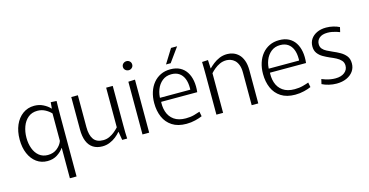

<svg xmlns="http://www.w3.org/2000/svg" viewBox="-91 -1165 3512 1829"><g transform="rotate(-15 1665.5 -251.0)"><path d="M409 -75H407Q385 -42 344 -15.5Q303 11 247 11Q186 11 140 -22.5Q94 -56 68 -116Q42 -176 42 -255Q42 -336 69 -398Q96 -460 145 -495.5Q194 -531 258 -531Q306 -531 346 -511Q386 -491 413 -462H415L420 -523L477 -520Q476 -489 475.5 -453.5Q475 -418 475 -379V224H409ZM265 -44Q320 -44 357.5 -74.5Q395 -105 409 -144V-415Q386 -440 351.5 -458.5Q317 -477 275 -477Q220 -477 183 -446Q146 -415 127.5 -364.5Q109 -314 109 -255Q109 -197 127 -148.5Q145 -100 180 -72Q215 -44 265 -44Z M789 11Q735 11 697.5 -13Q660 -37 641 -84Q622 -131 622 -200V-520H687V-205Q687 -127 716.5 -85.5Q746 -44 811 -44Q844 -44 873 -57.5Q902 -71 925.5 -90.5Q949 -110 966 -129V-520H1031V-136Q1031 -96 1031.5 -63.5Q1032 -31 1034 0H985L971 -83H969Q951 -61 923.5 -39Q896 -17 861.5 -3Q827 11 789 11Z M1185 -520 1251 -523V0H1185ZM1218 -625Q1199 -625 1185 -637.5Q1171 -650 1171 -669Q1171 -689 1185 -701.5Q1199 -714 1218 -714Q1236 -714 1249.5 -701.5Q1263 -689 1263 -669Q1263 -650 1249.5 -637.5Q1236 -625 1218 -625Z M1617 11Q1533 11 1478 -24.5Q1423 -60 1396.5 -121Q1370 -182 1370 -259Q1370 -318 1386 -367.5Q1402 -417 1432 -453.5Q1462 -490 1504.5 -510.5Q1547 -531 1601 -531Q1656 -531 1695 -510.5Q1734 -490 1758 -453Q1782 -416 1791 -365.5Q1800 -315 1793 -254H1408L1439 -277Q1431 -211 1448 -157.5Q1465 -104 1509 -72.5Q1553 -41 1625 -41Q1670 -41 1707 -51Q1744 -61 1765 -69L1774 -22Q1748 -10 1705.5 0.5Q1663 11 1617 11ZM1409 -294H1735Q1736 -299 1736 -304Q1736 -309 1736 -311Q1736 -365 1720.5 -403Q1705 -441 1674.5 -462Q1644 -483 1598 -483Q1545 -483 1508 -453Q1471 -423 1452.5 -375Q1434 -327 1436 -273ZM1574 -586 1661 -726H1721L1620 -586Z M1914 -384Q1914 -424 1913.5 -456.5Q1913 -489 1912 -520L1971 -523L1975 -440H1977Q1996 -459 2022.5 -480Q2049 -501 2084 -516Q2119 -531 2162 -531Q2191 -531 2220 -520.5Q2249 -510 2273 -487Q2297 -464 2312 -424Q2327 -384 2327 -326V0H2262V-322Q2262 -368 2250 -398Q2238 -428 2219.5 -445Q2201 -462 2179.5 -469Q2158 -476 2139 -476Q2103 -476 2073 -462Q2043 -448 2019.5 -428.5Q1996 -409 1980 -391V0H1914Z M2690 11Q2606 11 2551 -24.5Q2496 -60 2469.5 -121Q2443 -182 2443 -259Q2443 -318 2459 -367.5Q2475 -417 2505 -453.5Q2535 -490 2577.5 -510.5Q2620 -531 2674 -531Q2729 -531 2768 -510.5Q2807 -490 2831 -453Q2855 -416 2864 -365.5Q2873 -315 2866 -254H2481L2512 -277Q2504 -211 2521 -157.5Q2538 -104 2582 -72.5Q2626 -41 2698 -41Q2743 -41 2780 -51Q2817 -61 2838 -69L2847 -22Q2821 -10 2778.5 0.5Q2736 11 2690 11ZM2482 -294H2808Q2809 -299 2809 -304Q2809 -309 2809 -311Q2809 -365 2793.5 -403Q2778 -441 2747.5 -462Q2717 -483 2671 -483Q2618 -483 2581 -453Q2544 -423 2525.5 -375Q2507 -327 2509 -273Z M3098 11Q3061 11 3023 2Q2985 -7 2956 -22L2967 -69Q2983 -62 3005.5 -55Q3028 -48 3052 -44Q3076 -40 3100 -40Q3157 -40 3190 -66Q3223 -92 3223 -133Q3223 -164 3204.5 -184.5Q3186 -205 3158 -219.5Q3130 -234 3098 -247Q3066 -261 3035.5 -278.5Q3005 -296 2985 -323Q2965 -350 2965 -390Q2965 -432 2986 -463Q3007 -494 3045.5 -512.5Q3084 -531 3137 -531Q3173 -531 3207.5 -522.5Q3242 -514 3267 -501L3256 -454Q3242 -460 3222.5 -466Q3203 -472 3181.5 -476Q3160 -480 3137 -480Q3084 -480 3056.5 -456Q3029 -432 3029 -396Q3029 -368 3044.5 -349.5Q3060 -331 3086 -318Q3112 -305 3141 -292Q3175 -278 3208.5 -259Q3242 -240 3264.5 -212Q3287 -184 3287 -138Q3287 -94 3263 -60.5Q3239 -27 3196.5 -8Q3154 11 3098 11Z"/></g></svg>

Font: Murecho Thin Light
Style: Regular
Weight: 300
Version: Version 1.010